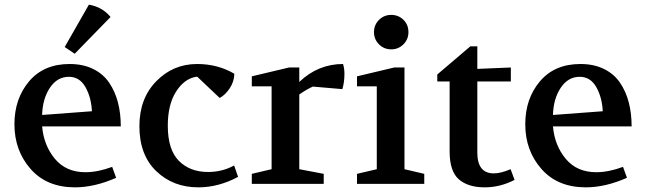

<svg xmlns="http://www.w3.org/2000/svg" viewBox="-20 -790 2771 825"><path d="M42 -256Q42 -366 105 -440.5Q168 -515 279 -515Q337 -515 380.5 -493.5Q424 -472 449.5 -434Q475 -396 487 -349Q499 -302 499 -247H161Q168 -165 216 -107.5Q264 -50 347 -50Q400 -50 462 -73L479 -26Q386 15 302 15Q181 15 111.5 -64Q42 -143 42 -256ZM161 -296 375 -312Q372 -372 347 -416Q322 -460 276 -460Q226 -460 194.5 -413Q163 -366 161 -296ZM258 -588 362 -770Q420 -760 455 -717L301 -559Z M579 -248Q579 -367 651.5 -441Q724 -515 827 -515Q916 -515 987 -473Q986 -439 967 -410.5Q948 -382 924 -369L828 -460H822Q771 -451 736 -395.5Q701 -340 701 -250Q701 -147 748.5 -99Q796 -51 874 -51Q935 -51 986 -79L1003 -30Q919 15 832 15Q724 15 651.5 -54.5Q579 -124 579 -248Z M1062 0V-43L1147 -63V-419H1062V-462L1222 -500H1266V-438Q1347 -515 1454 -515Q1460 -496 1460 -473Q1460 -436 1451 -407L1324 -418Q1294 -404 1266 -384V-63L1371 -43V0Z M1735 -652Q1735 -621 1713.5 -599.5Q1692 -578 1661 -578Q1630 -578 1608.5 -599.5Q1587 -621 1587 -652Q1587 -683 1608.5 -704.5Q1630 -726 1661 -726Q1692 -726 1713.5 -705Q1735 -684 1735 -652ZM1514 0V-43L1599 -63V-419H1514V-462L1674 -500H1718V-63L1803 -43V0Z M1859 -440V-470L2001 -591H2031V-494L2175 -500V-440H2031V-134Q2031 -45 2102 -45Q2132 -45 2174 -63L2191 -17Q2129 15 2063 15Q1991 15 1951.5 -19.5Q1912 -54 1912 -139V-440Z M2237 -256Q2237 -366 2300 -440.5Q2363 -515 2474 -515Q2532 -515 2575.5 -493.5Q2619 -472 2644.5 -434Q2670 -396 2682 -349Q2694 -302 2694 -247H2356Q2363 -165 2411 -107.5Q2459 -50 2542 -50Q2595 -50 2657 -73L2674 -26Q2581 15 2497 15Q2376 15 2306.5 -64Q2237 -143 2237 -256ZM2356 -296 2570 -312Q2567 -372 2542 -416Q2517 -460 2471 -460Q2421 -460 2389.5 -413Q2358 -366 2356 -296Z"/></svg>

Font: Volkhov
Style: Regular
Weight: 400
Designer: Cyreal (www.cyreal.org)
Foundry: Cyreal (www.cyreal.org)
Version: Version 1.010